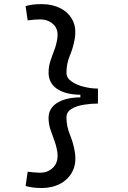

<svg xmlns="http://www.w3.org/2000/svg" viewBox="-20 -814 626 938"><path d="M184.1 104.5Q157.2 104.5 138.9 101.8Q120.6 99.1 105 94.7L115.2 24.9Q131.8 26.9 147.2 28.3Q162.6 29.8 175.3 29.8Q216.3 29.8 241.9 2Q267.6 -25.9 259.3 -76.2Q254.9 -103.5 244.9 -129.4Q234.9 -155.3 226.1 -182.1Q217.3 -209 217.3 -238.3Q217.3 -284.2 258.3 -310.8Q299.3 -337.4 372.6 -338.4V-351.1Q299.3 -352.1 258.3 -380.1Q217.3 -408.2 217.3 -460Q217.3 -488.3 225.8 -514.6Q234.4 -541 244.6 -567.4Q254.9 -593.8 259.3 -622.1Q267.6 -668.5 241.9 -693.8Q216.3 -719.2 175.3 -719.2Q162.6 -719.2 147.2 -718Q131.8 -716.8 115.2 -714.4L105 -784.2Q120.6 -788.6 138.9 -791.3Q157.2 -793.9 184.1 -793.9Q235.4 -793.9 275.1 -773.7Q314.9 -753.4 334.7 -715.1Q354.5 -676.8 344.7 -622.1Q337.4 -580.6 321 -541.7Q304.7 -502.9 304.7 -458Q304.7 -433.6 329.1 -416.3Q353.5 -398.9 389.2 -390.1Q424.8 -381.3 458.5 -381.3V-308.1Q423.8 -308.1 388.2 -302.2Q352.5 -296.4 328.6 -281.5Q304.7 -266.6 304.7 -240.2Q304.7 -197.3 321 -157.7Q337.4 -118.2 344.7 -76.2Q355 -19.5 335.2 21Q315.4 61.5 275.4 83Q235.4 104.5 184.1 104.5Z"/></svg>

Font: Cascadia Code NF SemiLight
Style: Regular
Weight: 350
Monospace: yes
Designer: Aaron Bell
Foundry: Saja Typeworks
Version: Version 2404.023; ttfautohint (v1.8.4)